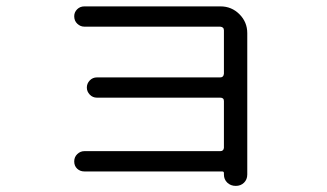

<svg xmlns="http://www.w3.org/2000/svg" viewBox="-20 -573 1040 610"><path d="M679.7 -92.8Q690.4 -92.8 691.4 -103.5V-252Q691.4 -262.7 679.7 -262.7H288.1Q274.4 -262.7 265.1 -272.5Q255.9 -282.2 255.9 -294.9Q255.9 -307.6 265.1 -317.4Q274.4 -327.1 288.1 -327.1H679.7Q690.4 -327.1 691.4 -338.9V-476.6Q691.4 -487.3 679.7 -488.3H248Q235.4 -488.3 225.6 -497.6Q215.8 -506.8 215.8 -521.5Q215.8 -534.2 225.1 -543.5Q234.4 -552.7 248 -552.7H680.7Q715.8 -552.7 740.7 -527.8Q765.6 -502.9 765.6 -467.8V-18.6Q765.6 -2.9 755.4 7.3Q745.1 17.6 729 17.6Q712.9 17.6 702.1 7.3Q691.4 -2.9 691.4 -18.6V-23.4Q691.4 -28.3 685.5 -28.3H248Q234.4 -28.3 225.1 -37.1Q215.8 -45.9 215.8 -60.1Q215.8 -74.2 225.6 -83.5Q235.4 -92.8 248 -92.8Z"/></svg>

Font: Rounded-X Mgen+ 2m regular
Style: Regular
Weight: 400
Designer: [Source Han Sans]
Ryoko NISHIZUKA  (kana & ideographs); Paul D. Hunt (Latin, Greek & Cyrillic); Wenlong ZHANG  (bopomofo
Version: Version 1.059.20150602